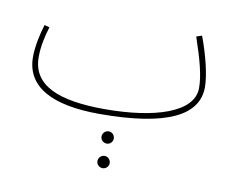

<svg xmlns="http://www.w3.org/2000/svg" viewBox="-71 -477 1011 817"><g transform="rotate(10 434.5 -68.5)"><path d="M366 21C663 21 789 -49 789 -169C789 -221 768 -305 739 -383L715 -375C748 -278 765 -214 765 -161C765 -55 600 -3 385 -3C183 -3 70 -51 70 -173C70 -221 81 -266 93 -305L71 -311C58 -269 46 -214 46 -169C46 -39 163 21 366 21ZM419 140C433 140 445 128 445 114C445 99 433 87 419 87C404 87 392 99 392 114C392 128 404 140 419 140ZM420 246C434 246 446 234 446 220C446 205 434 193 420 193C405 193 393 205 393 220C393 234 405 246 420 246Z"/></g></svg>

Font: Noto Sans Arabic UI SmCn Th
Style: Regular
Weight: 100
Width: 4
Designer: Monotype Design Team, Nadine Chahine and Nizar Qandah
Foundry: Monotype Imaging Inc.
Version: Version 2.010